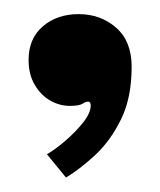

<svg xmlns="http://www.w3.org/2000/svg" viewBox="-20 -140 227 272"><path d="M73.5 111.5 46.5 78.5Q58 72 72.5 59.5Q87 47 97.8 33.5Q108.5 20 108.5 9.5Q108.5 4 105 4Q101.5 4 96.8 7Q92 10 79 10Q64.5 10 51.2 2.5Q38 -5 29.2 -19.8Q20.5 -34.5 20.5 -55Q20.5 -85.5 40.8 -102.8Q61 -120 91.5 -120Q122.5 -120 144.5 -100.8Q166.5 -81.5 166.5 -45.5Q166.5 -1.5 151.5 29Q136.5 59.5 115 79.5Q93.5 99.5 73.5 111.5Z"/></svg>

Font: Imbue 24pt
Style: Bold
Weight: 700
Designer: Tyler Finck
Foundry: Etcetera Type Company
Version: Version 1.102